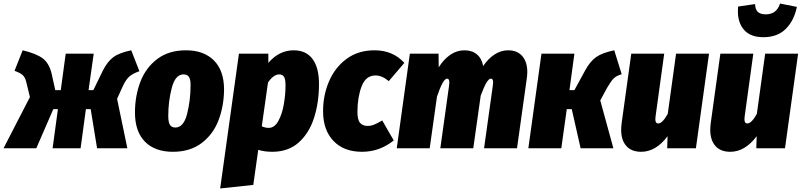

<svg xmlns="http://www.w3.org/2000/svg" viewBox="-52 -837 4526 1084"><path d="M735 -435Q698 -422 679 -405.5Q660 -389 644 -356L609 -279L667 0H496L460 -221H433L403 0H245L275 -221H249L153 0H-32L117 -289L96 -375Q90 -400 76 -413Q62 -426 30 -437L76 -553Q155 -534 190.5 -506.5Q226 -479 240 -419L260 -328H291L319 -534H477L448 -328H475L528 -437Q554 -489 587.5 -514Q621 -539 689 -553Z M710 -202Q710 -295 740.5 -375Q771 -455 836 -504Q901 -553 998 -553Q1099 -553 1156 -495.5Q1213 -438 1213 -331Q1212 -237 1181.5 -157.5Q1151 -78 1086 -29Q1021 20 924 20Q823 20 766.5 -37Q710 -94 710 -202ZM1024 -357Q1024 -389 1014.5 -403Q1005 -417 984 -417Q938 -417 918 -341.5Q898 -266 898 -182Q898 -147 907.5 -132Q917 -117 938 -117Q985 -117 1004.5 -194.5Q1024 -272 1024 -357Z M1297 -534H1463V-482Q1524 -553 1606 -553Q1676 -553 1712.5 -504Q1749 -455 1749 -363Q1749 -260 1721.5 -173Q1694 -86 1635 -33Q1576 20 1485 20Q1441 20 1406 9L1378 207L1191 227ZM1560 -354Q1560 -391 1551 -404Q1542 -417 1525 -417Q1492 -417 1461 -371L1426 -124Q1446 -115 1465 -115Q1498 -115 1519.5 -154Q1541 -193 1550.5 -248.5Q1560 -304 1560 -354Z M2231 -482 2143 -379Q2105 -411 2068 -411Q2013 -411 1989.5 -349Q1966 -287 1966 -205Q1966 -160 1981 -143Q1996 -126 2024 -126Q2042 -126 2060.5 -133.5Q2079 -141 2106 -157L2171 -44Q2091 20 1992 20Q1889 20 1830.5 -41.5Q1772 -103 1772 -209Q1772 -299 1805.5 -377.5Q1839 -456 1904.5 -504.5Q1970 -553 2063 -553Q2166 -553 2231 -482Z M2925 -430Q2925 -413 2922 -393L2867 0H2681L2730 -351L2732 -371Q2732 -393 2720 -393Q2708 -393 2694.5 -370.5Q2681 -348 2662 -297L2620 0H2434L2483 -351L2485 -371Q2485 -393 2472 -393Q2449 -393 2415 -291L2374 0H2188L2262 -534H2424L2425 -457Q2453 -502 2490 -527.5Q2527 -553 2570 -553Q2613 -553 2640.5 -530Q2668 -507 2676 -464Q2703 -505 2739.5 -529Q2776 -553 2817 -553Q2868 -553 2896.5 -520.5Q2925 -488 2925 -430Z M3458 -418Q3427 -409 3412 -393.5Q3397 -378 3376 -342L3337 -270L3411 0H3226L3176 -221H3148L3117 0H2931L3005 -534H3191L3163 -328H3191L3252 -440Q3279 -490 3313.5 -514.5Q3348 -539 3416 -553Z M3455 -104Q3455 -123 3458 -144L3512 -534H3698L3649 -178Q3648 -172 3648 -163Q3648 -140 3664 -140Q3688 -140 3718 -194L3765 -534H3951L3877 0H3715L3717 -68Q3651 20 3568 20Q3513 20 3484 -13Q3455 -46 3455 -104Z M3958 -104Q3958 -123 3961 -144L4015 -534H4201L4152 -178Q4151 -172 4151 -163Q4151 -140 4167 -140Q4191 -140 4221 -194L4268 -534H4454L4380 0H4218L4220 -68Q4154 20 4071 20Q4016 20 3987 -13Q3958 -46 3958 -104ZM4114 -773Q4114 -791 4115 -800L4211 -814Q4212 -783 4227 -769.5Q4242 -756 4271 -756Q4302 -756 4322 -771Q4342 -786 4352 -817L4447 -798Q4431 -720 4384 -673.5Q4337 -627 4258 -627Q4186 -627 4150 -667Q4114 -707 4114 -773Z"/></svg>

Font: Fira Sans Condensed Black
Style: Italic
Weight: 900
Width: 3
Italic angle: -8°
Designer: Carrois Corporate & Edenspiekermann AG
Foundry: Carrois Corporate GbR & Edenspiekermann AG
Version: Version 4.203